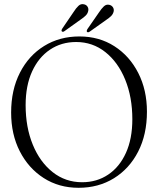

<svg xmlns="http://www.w3.org/2000/svg" viewBox="-20 -883 754 914"><path d="M358 -709.5Q452 -709.5 524.5 -663Q597 -616.5 638.2 -535.5Q679.5 -454.5 679.5 -351.5Q679.5 -243 637.8 -161.5Q596 -80 522.5 -34.5Q449 11 354 11Q260.5 11 188 -35.5Q115.5 -82 74.2 -162.8Q33 -243.5 33 -347Q33 -455 74.8 -536.8Q116.5 -618.5 190 -664Q263.5 -709.5 358 -709.5ZM610 -315.5Q610 -420.5 576 -503.8Q542 -587 481.5 -635Q421 -683 342.5 -683Q272 -683 217.8 -646.5Q163.5 -610 132.8 -542.8Q102 -475.5 102 -382.5Q102 -277.5 136 -194.5Q170 -111.5 230.8 -63.5Q291.5 -15.5 371 -15.5Q441 -15.5 495 -51.8Q549 -88 579.5 -155.2Q610 -222.5 610 -315.5ZM330 -825.5Q342 -844.5 353.5 -855.2Q365 -866 379.5 -862.5Q390.5 -860.5 396.5 -851.5Q402.5 -842.5 400 -831Q397.5 -818.5 388.2 -809.2Q379 -800 365.5 -791L286.5 -734.5Q279 -729 274 -734Q271 -738 276.5 -747ZM450.5 -823Q463 -842 474.5 -852.8Q486 -863.5 500.5 -860Q511.5 -857.5 517.5 -848.5Q523.5 -839.5 521 -828Q518 -815.5 508.5 -806.2Q499 -797 486 -788.5L406.5 -732Q398.5 -727 394 -731.5Q391 -736 396.5 -745Z"/></svg>

Font: Fraunces 144pt Soft Light
Style: Regular
Weight: 300
Version: Version 1.000;[0bf87f6ff]